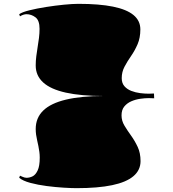

<svg xmlns="http://www.w3.org/2000/svg" viewBox="-20 -840 903 1000"><path d="M388 -820Q497 -820 568.5 -805.5Q640 -791 675.5 -761.5Q711 -732 711 -687Q711 -643 696.5 -609.5Q682 -576 662.5 -548Q643 -520 628.5 -492.5Q614 -465 614 -433Q614 -407 628 -391Q642 -375 664 -366.5Q686 -358 710 -355Q734 -352 755 -352L782 -353L783 -328L755 -329Q735 -329 710.5 -325.5Q686 -322 664 -312.5Q642 -303 627.5 -285.5Q613 -268 613 -239Q613 -211 628 -186Q643 -161 662.5 -134Q682 -107 697 -75Q712 -43 712 -1Q712 46 675 77.5Q638 109 564 124.5Q490 140 378 140Q354 140 312 137.5Q270 135 223.5 129Q177 123 138 112.5Q99 102 80 86L84 75Q91 78 96.5 80.5Q102 83 107.5 84.5Q113 86 118 86Q134 86 149.5 78.5Q165 71 176 48Q187 25 187 -19Q187 -34 185 -49Q183 -64 180 -79Q177 -94 173.5 -109Q170 -124 168 -138.5Q166 -153 166 -168Q166 -226 205 -264Q244 -302 323 -321Q402 -340 521 -340Q402 -340 323 -357.5Q244 -375 205 -410.5Q166 -446 166 -499Q166 -523 169 -547Q172 -571 176 -595Q180 -619 183 -642.5Q186 -666 186 -690Q186 -734 164.5 -750Q143 -766 118 -766Q111 -766 102.5 -763.5Q94 -761 84 -755L80 -766Q95 -777 133.5 -786.5Q172 -796 219.5 -803.5Q267 -811 312.5 -815.5Q358 -820 388 -820Z"/></svg>

Font: Kalnia Expanded
Style: Bold
Weight: 700
Width: 7
Designer: Frida Medrano
Foundry: Frida Medrano
Version: Version 1.105